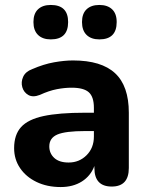

<svg xmlns="http://www.w3.org/2000/svg" viewBox="-20 -745 596 775"><path d="M381 -586Q348 -586 329.5 -604Q311 -622 311 -656Q311 -690 329.5 -707.5Q348 -725 381 -725Q414 -725 432.5 -707.5Q451 -690 451 -656Q451 -586 381 -586ZM185 -586Q152 -586 133.5 -604Q115 -622 115 -656Q115 -690 133.5 -707.5Q152 -725 185 -725Q255 -725 255 -656Q255 -586 185 -586ZM225 10Q170 10 127.5 -10.5Q85 -31 61 -66.5Q37 -102 37 -147Q37 -201 65 -232Q93 -263 155.5 -276.5Q218 -290 323 -290H359V-310Q359 -354 338.5 -372.5Q318 -391 269 -391Q241 -391 209.5 -385Q178 -379 141 -362Q113 -351 94.5 -361.5Q76 -372 70 -393Q64 -414 73.5 -435Q83 -456 110 -466Q156 -486 198 -493.5Q240 -501 275 -501Q389 -501 444.5 -449.5Q500 -398 500 -290V-67Q500 8 431 8Q361 8 361 -67V-75Q346 -35 310.5 -12.5Q275 10 225 10ZM359 -216H324Q244 -216 211.5 -202Q179 -188 179 -154Q179 -126 199 -107.5Q219 -89 257 -89Q300 -89 329.5 -118.5Q359 -148 359 -194Z"/></svg>

Font: Chiron GoRound TC
Style: Bold
Weight: 700
Designer: Ryoko NISHIZUKA 西塚涼子 (kana, bopomofo & ideographs); Paul D. Hunt (Latin, Greek & Cyrillic); Sandoll Communications 산돌커뮤니
Foundry: Adobe
Version: Version 1.000;hotconv 1.1.1;makeotfexe 2.6.0